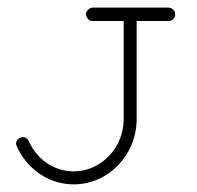

<svg xmlns="http://www.w3.org/2000/svg" viewBox="-20 -476 516 503"><path d="M223 -456C216 -456 211 -452 208 -447C204 -442 204 -435 208 -430C211 -424 216 -421 223 -421H304V-164C304 -88 244 -27 173 -27C121 -27 76 -59 55 -107C52 -113 46 -117 40 -117C37 -117 35 -116 33 -115C26 -113 22 -106 22 -100C22 -97 23 -95 24 -93C50 -34 107 7 173 7C264 7 338 -70 338 -164V-421H422C428 -421 434 -424 437 -430C438 -432 439 -435 439 -438C439 -441 438 -444 437 -447C434 -452 428 -456 422 -456Z"/></svg>

Font: LetsTrace
Style: basic
Weight: 500
Version: Version 002.000